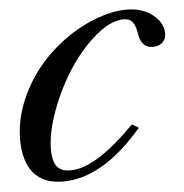

<svg xmlns="http://www.w3.org/2000/svg" viewBox="-45 -583 609 637"><g transform="rotate(-5 260.0 -265.0)"><path d="M387.2 -508.8Q343.8 -508.8 293.2 -466.1Q242.7 -423.3 202.6 -361.8Q162.6 -300.3 135.7 -227.8Q108.9 -155.3 108.9 -99.1Q108.9 -61 122.6 -43Q136.2 -24.9 168 -24.9Q252.4 -24.9 383.8 -159.2L405.8 -146Q272.9 9.8 140.1 9.8Q75.7 9.8 42.7 -29.1Q9.8 -67.9 9.8 -143.1Q10.7 -225.6 54.7 -307.9Q98.6 -390.1 176.8 -451.2Q230 -492.7 289.6 -516.4Q349.1 -540 398.9 -540Q450.2 -540 485.1 -513.4Q520 -486.8 520 -449.2Q520 -431.2 507.8 -420.2Q495.6 -409.2 476.1 -409.2Q437 -409.2 430.2 -457Q425.8 -484.9 415.8 -496.8Q405.8 -508.8 387.2 -508.8Z"/></g></svg>

Font: Libre Caslon Text
Style: Italic
Weight: 400
Italic angle: -25°
Designer: Pablo Impallari, Rodrigo Fuenzalida
Foundry: Pablo Impallari, Rodrigo Fuenzalida
Version: Version 1.002